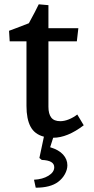

<svg xmlns="http://www.w3.org/2000/svg" viewBox="-20 -625 436 892"><path d="M232 152Q232 120 174 118L163 109L184 10Q141 -1 122 -36.5Q103 -72 103 -133V-433H25L22 -482L57 -495L114 -517Q147 -577 160 -605L205 -601V-494H344L337 -433H205V-129Q205 -96 218 -79Q231 -62 260 -62Q279 -62 300 -70.5Q321 -79 339 -93L369 -43Q293 15 227 15L213 59Q253 71 273 93Q293 115 293 143Q293 163 281.5 184Q270 205 250 220Q214 247 146 247L138 210Q178 208 205 191.5Q232 175 232 152Z"/></svg>

Font: Andada Pro SemiBold
Style: Regular
Weight: 600
Designer: Carolina Giovagnoli
Foundry: Huerta Tipografica
Version: Version 3.005